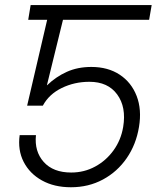

<svg xmlns="http://www.w3.org/2000/svg" viewBox="-20 -748 634 777"><path d="M267.1 9.8Q199.2 9.8 149.7 -17.8Q100.1 -45.4 75.7 -93Q51.3 -140.6 59.6 -201.2H125.5Q118.7 -135.3 157 -92.5Q195.3 -49.8 268.1 -49.8Q320.8 -49.8 365.2 -74Q409.7 -98.1 439.7 -139.9Q469.7 -181.6 478.5 -234.4Q491.7 -314.5 454.3 -365.7Q417 -417 341.8 -417Q281.2 -417 229.7 -391.8Q178.2 -366.7 153.3 -320.3H89.8L170.9 -668H94.2L104 -727.5H593.8L583.5 -668H234.9L169.9 -403.3H170.9Q206.5 -437.5 250.5 -457.3Q294.4 -477.1 349.6 -477.1Q417 -477.1 464.4 -445.8Q511.7 -414.6 533 -359.6Q554.2 -304.7 542.5 -234.4Q530.8 -163.1 492.7 -107.9Q454.6 -52.7 396.5 -21.5Q338.4 9.8 267.1 9.8Z"/></svg>

Font: Inter Display Light
Style: Italic
Weight: 300
Italic angle: -9.39999°
Designer: Rasmus Andersson
Foundry: rsms
Version: Version 4.000;git-a52131595